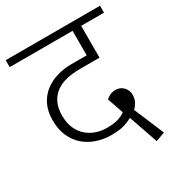

<svg xmlns="http://www.w3.org/2000/svg" viewBox="-175 -740 847 910"><g transform="rotate(-30 248.0 -285.0)"><path d="M429 -187Q429 -164 419 -147Q409 -130 399 -122L468 42L418 60L363 -99Q340 -86 314.5 -79Q289 -72 247 -72Q206 -72 168.5 -84.5Q131 -97 102.5 -121.5Q74 -146 57 -183.5Q40 -221 40 -271Q40 -320 57.5 -355.5Q75 -391 104.5 -413.5Q134 -436 171.5 -447Q209 -458 249 -458H334V-592H-10V-630H506V-592H381V-418H276Q234 -418 200 -410Q166 -402 141.5 -384Q117 -366 103.5 -337.5Q90 -309 90 -269Q90 -228 103 -198.5Q116 -169 138 -150Q160 -131 187.5 -121.5Q215 -112 245 -112Q287 -112 311 -120.5Q335 -129 347 -139L317 -226Q325 -235 339 -241.5Q353 -248 369 -248Q395 -248 412 -230.5Q429 -213 429 -187Z"/></g></svg>

Font: Ek Mukta ExtraLight
Style: Regular
Weight: 275
Designer: Girish Dalvi and Yashodeep Gholap
Foundry: Ek Type
Version: Version 2.538;PS 1.002;hotconv 16.6.51;makeotf.lib2.5.65220;